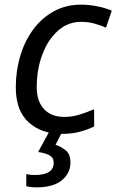

<svg xmlns="http://www.w3.org/2000/svg" viewBox="-20 -566 501 826"><path d="M247 10Q158 10 103 -40Q48 -90 48 -190Q48 -262 67.5 -326.5Q87 -391 123.5 -440Q160 -489 212 -517.5Q264 -546 328 -546Q363 -546 398 -539Q433 -532 461 -520L436 -447Q416 -456 388.5 -464Q361 -472 329 -472Q272 -472 229 -433.5Q186 -395 162 -331Q138 -267 138 -191Q138 -130 169.5 -96.5Q201 -63 256 -63Q291 -63 322.5 -73Q354 -83 385 -96V-22Q357 -8 322.5 1Q288 10 247 10ZM138 240Q111 240 93 235V183Q103 185 112.5 186Q122 187 129 187Q211 187 211 134Q211 112 192.5 102Q174 92 144 88L192 0H248L219 57Q242 64 262.5 80.5Q283 97 283 134Q283 179 246 209.5Q209 240 138 240Z"/></svg>

Font: Manna Sans
Style: Italic
Weight: 400
Italic angle: -12°
Designer: Monotype Design Team
Foundry: Monotype Imaging Inc.
Version: Version 2.001.1; ttfautohint (v1.8.2)